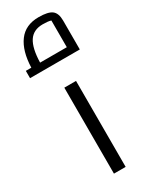

<svg xmlns="http://www.w3.org/2000/svg" viewBox="-225 -864 714 909"><g transform="rotate(-30 132.0 -410.0)"><path d="M106 -470H170V0H106ZM260 -748V-590H-12V-630H18Q21 -720 58 -770Q95 -820 167 -820Q219 -820 239.5 -804Q260 -788 260 -748ZM212 -630V-776Q197 -781 167 -781Q116 -781 92 -744.5Q68 -708 66 -630Z"/></g></svg>

Font: Changa Light
Style: Regular
Weight: 300
Designer: Eduardo Rodriguez Tunni
Foundry: Eduardo Rodriguez Tunni
Version: Version 2.002; ttfautohint (v1.5) -l 8 -r 50 -G 110 -x 14 -H